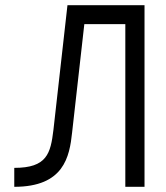

<svg xmlns="http://www.w3.org/2000/svg" viewBox="-20 -720 640 740"><path d="M35 -73V0C226 0 248 -115 258 -210L305 -627H463V0H537V-700H240L186 -220C175 -128 161 -73 35 -73Z"/></svg>

Font: Fliege Mono Light
Style: Regular
Weight: 300
Version: Version 0.020;Glyphs 3.3 (3306)